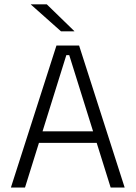

<svg xmlns="http://www.w3.org/2000/svg" viewBox="-20 -844 610 864"><path d="M29 0 234 -639H336L541 0H478L291.5 -596H278.5L92.5 0ZM138.5 -201V-253H431V-201ZM190.5 -824.5 314.5 -704V-703H254.5L119 -823.5V-824.5Z"/></svg>

Font: Anek Gujarati Medium Light
Style: Regular
Weight: 300
Version: Version 1.003